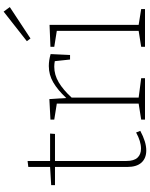

<svg xmlns="http://www.w3.org/2000/svg" viewBox="96 -915 826 1058"><g transform="rotate(-90 509.0 -386.0)"><path d="M317 -26Q256 7 209 7Q166 7 142 -19.5Q118 -46 118 -98V-496H18V-517L118 -523V-643L151 -647V-523H302L300 -496H151V-102Q151 -61 169 -41.5Q187 -22 219 -22Q259 -22 308 -49Z M740 -520 735 -413H710L701 -497Q686 -500 670 -500Q626 -500 584.5 -475.5Q543 -451 500 -404V-35L607 -21V0H379V-21L467 -35V-486L379 -500V-521L492 -527L498 -434Q542 -481 584 -505.5Q626 -530 674 -530Q706 -530 740 -520Z M901 -526V-35L988 -21V0H780V-21L868 -35V-486L780 -500V-521ZM999 -745 826 -631 811 -651 974 -779Z"/></g></svg>

Font: Bitter Pro ExtraLight
Style: Regular
Weight: 275
Designer: Sol Matas, and Bitter project Authors
Foundry: Sol Matas
Version: Version 1.010